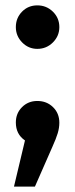

<svg xmlns="http://www.w3.org/2000/svg" viewBox="-20 -523 280 715"><path d="M201 -66Q201 -47 195 -27Q189 -7 175 24L110 172H32L73 0Q39 -23 39 -67Q39 -101 62 -124Q85 -147 119 -147Q154 -147 177.5 -124Q201 -101 201 -66ZM201 -422Q201 -389 177 -365Q153 -341 119 -341Q86 -341 62.5 -365Q39 -389 39 -422Q39 -456 62 -479.5Q85 -503 119 -503Q153 -503 177 -479.5Q201 -456 201 -422Z"/></svg>

Font: Fira Sans Medium
Style: Regular
Weight: 500
Designer: bBox Type GmbH & Carrois Corporate GbR & Edenspiekermann AG
Foundry: bBox Type GmbH & Carrois Corporate GbR & Edenspiekermann AG
Version: Version 4.301